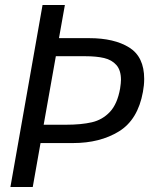

<svg xmlns="http://www.w3.org/2000/svg" viewBox="-20 -745 640 765"><path d="M149.5 -725H238.5L215 -593H335.5Q435 -593 494.8 -555.8Q554.5 -518.5 554.5 -430.5Q554.5 -405.5 549.5 -379Q529.5 -268 454 -221.5Q378.5 -175 271 -175H141.5L110.5 0H21.5ZM458.5 -392Q462 -415 462 -427Q462 -465 443.8 -485.8Q425.5 -506.5 394.8 -513.8Q364 -521 320 -521H202.5L154 -248H241.5Q304 -248 346 -257.8Q388 -267.5 417.8 -299Q447.5 -330.5 458.5 -392Z"/></svg>

Font: JuliaMono
Style: Italic
Weight: 400
Italic angle: -9°
Monospace: yes
Designer: cormullion
Foundry: corm
Version: Version 0.057; ttfautohint (v1.8.4)